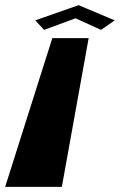

<svg xmlns="http://www.w3.org/2000/svg" viewBox="-34 -725 465 745"><path d="M103 -646 137 -609 259 -654 358 -609 411 -646 271 -705ZM310 -577H169L-14 0H206Z"/></svg>

Font: Hussar Milosc
Style: Bold
Weight: 700
Foundry: Cannot Into Space Fonts
Version: Version 1.02